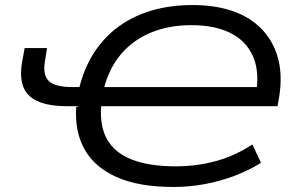

<svg xmlns="http://www.w3.org/2000/svg" viewBox="-20 -734 1195 763"><path d="M670 9Q531 9 443 -30.5Q355 -70 315.5 -141.5Q276 -213 283 -309L296 -312H248Q176 -312 132.5 -330.5Q89 -349 73.5 -386.5Q58 -424 67 -483L78 -543H167L158 -487Q150 -435 174.5 -411.5Q199 -388 269 -388H308L293 -377Q313 -462 354 -525Q395 -588 453.5 -630Q512 -672 585.5 -693Q659 -714 746 -714Q835 -714 904.5 -690Q974 -666 1019.5 -619Q1065 -572 1084 -505.5Q1103 -439 1090 -353L1083 -312H372H382Q376 -231 406.5 -178.5Q437 -126 505 -99.5Q573 -73 679 -73Q762 -73 838.5 -94Q915 -115 983 -160L1017 -87Q969 -57 912.5 -35.5Q856 -14 794.5 -2.5Q733 9 670 9ZM741 -634Q652 -634 581 -605Q510 -576 461.5 -519.5Q413 -463 392 -379L381 -388H1024L996 -352Q1013 -445 986.5 -507.5Q960 -570 897.5 -602Q835 -634 741 -634Z"/></svg>

Font: Nunito Sans 10pt Expanded
Style: Italic
Weight: 400
Width: 7
Italic angle: -9°
Designer: Vernon Adams
Foundry: Vernon Adams
Version: Version 3.101;gftools[0.9.27]